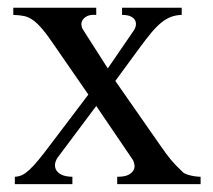

<svg xmlns="http://www.w3.org/2000/svg" viewBox="-20 -467 540 487"><path d="M277.3 0V-18.6Q295.9 -18.6 305.4 -23.4Q314.9 -28.3 318.6 -35.2Q322.3 -42 321 -49.3Q319.8 -56.6 316.9 -61.5L224.1 -198.2L127 -68.4Q122.1 -62 120.1 -53.7Q118.2 -45.4 121.6 -37.6Q125 -29.8 135 -24.4Q145 -19 163.6 -18.6V0H17.6V-18.6Q27.3 -19 35.9 -22.9Q44.4 -26.9 54.4 -36.1Q64.5 -45.4 77.6 -61.3Q90.8 -77.1 109.4 -102.1L204.1 -227.1L119.1 -350.1Q101.1 -377 88.1 -392.3Q75.2 -407.7 64 -415.8Q52.7 -423.8 41.3 -426.3Q29.8 -428.7 13.7 -429.2V-447.3H224.1V-429.2Q209.5 -430.2 201.4 -426.3Q193.4 -422.4 189.7 -416.5Q186 -410.6 186.5 -404.3Q187 -397.9 189.5 -393.6L253.4 -293.5L319.3 -389.6Q323.2 -395 324.5 -401.9Q325.7 -408.7 323 -414.8Q320.3 -420.9 312.3 -425Q304.2 -429.2 289.6 -429.2V-447.3H440.9V-429.2Q425.8 -428.7 413.6 -424.1Q401.4 -419.4 389.2 -409.7Q377 -399.9 363.8 -384Q350.6 -368.2 333 -344.2L272.5 -261.7L383.8 -102.1Q394 -87.4 400.6 -78.4Q407.2 -69.3 413.3 -62Q419.4 -54.7 426 -47.9Q432.6 -41 442.9 -31.2Q446.8 -26.4 460.4 -22.7Q474.1 -19 488.8 -18.6V0Z"/></svg>

Font: Doulos SIL Cyr
Style: Regular
Weight: 400
Designer: Walt Agee, Victor Gaultney, Peter Martin, Debbi Hosken, Becca Hirsbrunner
Foundry: SIL International
Version: Version 5.000